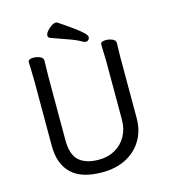

<svg xmlns="http://www.w3.org/2000/svg" viewBox="-129 -981 967 1100"><g transform="rotate(-15 355.0 -431.0)"><path d="M304 -880Q309 -880 313 -878Q422 -806 453 -774Q466 -760 466 -751.5Q466 -743 460 -736Q454 -729 443 -729Q436 -729 429 -733Q395 -753 348 -769L250 -804Q239 -809 239 -820.5Q239 -832 251 -846Q263 -860 278 -870Q293 -880 304 -880ZM527 -245V-591Q527 -605 526 -625Q524 -667 524 -691Q524 -701 535 -706Q544 -709 558.5 -709Q573 -709 592 -702Q613 -693 613 -677Q613 -665 612 -640Q611 -615 611 -590V-232Q611 -157 577 -100.5Q543 -44 482.5 -13Q422 18 342 18Q219 18 159.5 -39Q100 -96 100 -204V-592Q100 -623 98.5 -653.5Q97 -684 97 -701Q97 -711 108 -716Q117 -719 131.5 -719Q146 -719 165 -712Q186 -703 186 -686Q186 -674 185 -645Q184 -616 184 -590V-216Q184 -128 224.5 -92.5Q265 -57 342 -57Q396 -57 438 -81Q480 -105 503.5 -147.5Q527 -190 527 -245Z"/></g></svg>

Font: Moon Stars Kai HW
Style: Bold
Weight: 700
Designer: GuiWonder
Version: Version 1.101